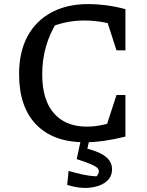

<svg xmlns="http://www.w3.org/2000/svg" viewBox="-20 -692 724 946"><path d="M399 9Q243 9 158.5 -78Q74 -165 74 -327Q74 -435 115 -512Q156 -589 233 -630.5Q310 -672 416 -672Q457 -672 503 -666Q549 -660 598 -647L573 -563Q528 -576 483.5 -583.5Q439 -591 394 -591Q350 -591 306 -582Q262 -573 220 -555L263 -588Q226 -529 207 -464.5Q188 -400 188 -325Q188 -200 245.5 -134Q303 -68 409 -68Q443 -68 482.5 -76Q522 -84 567 -100L598 -19Q486 9 399 9ZM487 -18 554 -224H598V-19ZM554 -444 488 -648 598 -647V-444ZM311 219 318 150Q355 161 387.5 168Q420 175 455 177Q460 173 463.5 165.5Q467 158 467 153Q467 142 458 134Q449 126 425.5 116Q402 106 358 92L385 34Q463 52 497.5 77.5Q532 103 532 142Q532 181 501.5 204.5Q471 228 420.5 233Q370 238 311 219ZM381 -15H423L399 92H358Z"/></svg>

Font: Piazzolla Thin SemiBold
Style: Regular
Weight: 600
Version: Version 2.005